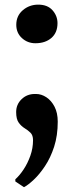

<svg xmlns="http://www.w3.org/2000/svg" viewBox="-20 -550 312 808"><path d="M129 -368Q96 -368 72.2 -389.8Q48.5 -411.5 48.5 -445.5Q48.5 -483.5 76 -507Q103.5 -530.5 141 -530.5Q180 -530.5 201 -506.8Q222 -483 222 -452.5Q222 -412.5 196.2 -390.2Q170.5 -368 129 -368ZM80.5 237.5 44.5 213.5V204.5Q62.5 188.5 79.5 162.8Q96.5 137 107.8 105.2Q119 73.5 119 40Q119 19 108.2 8.5Q97.5 -2 83.5 -10.5Q69.5 -19 58.8 -33.8Q48 -48.5 48 -78.5Q48 -110.5 70.8 -132.5Q93.5 -154.5 126.5 -154.5H132Q154 -154.5 175 -140.8Q196 -127 209.5 -101Q223 -75 223 -38Q223 20.5 207.8 67.5Q192.5 114.5 169.2 149.2Q146 184 122.2 206.2Q98.5 228.5 81.5 237.5Z"/></svg>

Font: Merriweather 60pt ExtraBold
Style: Regular
Weight: 800
Version: Version 2.100